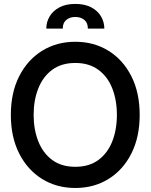

<svg xmlns="http://www.w3.org/2000/svg" viewBox="-20 -922 750 956"><path d="M355 14Q262 14 189.5 -31Q117 -76 75.5 -157.8Q34 -239.5 34 -350Q34 -460.5 75.5 -542.2Q117 -624 189.5 -669Q262 -714 355 -714Q448 -714 520.5 -669Q593 -624 634.2 -542.2Q675.5 -460.5 675.5 -350Q675.5 -239.5 634.2 -157.8Q593 -76 520.5 -31Q448 14 355 14ZM355 -91.5Q424 -91.5 470 -125.5Q516 -159.5 539 -218Q562 -276.5 562 -350Q562 -423.5 539 -482Q516 -540.5 469.8 -574.5Q423.5 -608.5 355 -608.5Q286 -608.5 240 -574.5Q194 -540.5 170.8 -482Q147.5 -423.5 147.5 -350Q147.5 -276.5 170.8 -218Q194 -159.5 240 -125.5Q286 -91.5 355 -91.5ZM355 -902.5Q402.5 -902.5 434.8 -885.2Q467 -868 483.2 -840Q499.5 -812 499.5 -779.5H417.5Q417.5 -808.5 399.8 -823Q382 -837.5 355 -837.5Q328 -837.5 310.2 -823Q292.5 -808.5 292.5 -779.5H210.5Q210.5 -812 227 -840Q243.5 -868 275.5 -885.2Q307.5 -902.5 355 -902.5Z"/></svg>

Font: Cabin SemiCondensedMedium
Style: Regular
Weight: 500
Width: 4
Designer: Pablo Impallari
Foundry: Pablo Impallari. http://www.impallari.com Igino Marini. http://www.ikern.com
Version: Version 3.001